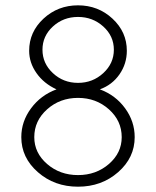

<svg xmlns="http://www.w3.org/2000/svg" viewBox="-20 -703 594 731"><path d="M277 7.8Q187.3 7.8 124.2 -47.5Q61.1 -102.7 61.1 -180.8Q61.1 -240.6 98.2 -290.6Q135.2 -340.7 195.1 -362.8Q146.9 -384.9 119 -424.6Q91 -464.2 91 -509.8Q91 -581.3 145.6 -632Q200.3 -682.7 277 -682.7Q353.7 -682.7 408.3 -632Q462.9 -581.3 462.9 -509.8Q462.9 -460.3 435 -420Q407 -379.7 360.2 -362.8Q420 -340.7 456.4 -290.6Q492.8 -240.6 492.8 -180.8Q492.8 -102.7 429.8 -47.5Q366.7 7.8 277 7.8ZM277 -36.4Q345.9 -36.4 394.7 -78.7Q443.4 -120.9 443.4 -180.8Q443.4 -243.2 394.7 -286.7Q345.9 -330.3 277 -330.3Q208.1 -330.3 159.3 -286.7Q110.5 -243.2 110.5 -180.8Q110.5 -120.9 159.3 -78.7Q208.1 -36.4 277 -36.4ZM277 -387.5Q332.9 -387.5 373.2 -424.6Q413.5 -461.6 413.5 -513.7Q413.5 -565.7 373.2 -602.1Q332.9 -638.5 277 -638.5Q221.1 -638.5 181.4 -602.1Q141.7 -565.7 141.7 -513.7Q141.7 -461.6 181.4 -424.6Q221.1 -387.5 277 -387.5Z"/></svg>

Font: Lohit Assamese
Style: Regular
Weight: 400
Version: Version 2.91.5